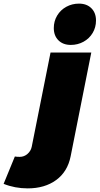

<svg xmlns="http://www.w3.org/2000/svg" viewBox="-169 -837 550 1060"><path d="M-60 29Q-36 29 -17.5 13Q1 -3 6 -26L110 -547H335L221 26Q204 111 141 157Q78 203 -16 203Q-87 203 -149 178L-87 27Q-76 29 -60 29ZM361 -724Q361 -686 342.5 -655Q324 -624 292 -606.5Q260 -589 222 -589Q179 -589 153.5 -614.5Q128 -640 128 -682Q128 -720 146.5 -751Q165 -782 197 -799.5Q229 -817 267 -817Q310 -817 335.5 -791.5Q361 -766 361 -724Z"/></svg>

Font: Gontserrat Black
Style: Italic
Weight: 900
Italic angle: -11.3°
Designer: Julieta Ulanovsky
Foundry: Julieta Ulanovsky
Version: Version 6.001